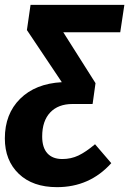

<svg xmlns="http://www.w3.org/2000/svg" viewBox="-44 -551 533 792"><path d="M452 -418H217L350 -208L338 -122L336 -123L337 -122H255Q196 -122 163 -87Q130 -52 130 12Q130 58 151.5 81.5Q173 105 213 105Q249 105 279.5 90.5Q310 76 348 44L415 122Q326 221 191 221Q91 221 33.5 166Q-24 111 -24 20Q-24 -81 39 -143.5Q102 -206 211 -212L67 -427L82 -531H469Z"/></svg>

Font: Fira Sans Condensed
Style: Bold Italic
Weight: 700
Width: 3
Italic angle: -8°
Designer: Carrois Corporate & Edenspiekermann AG
Foundry: Carrois Corporate GbR & Edenspiekermann AG
Version: Version 4.203